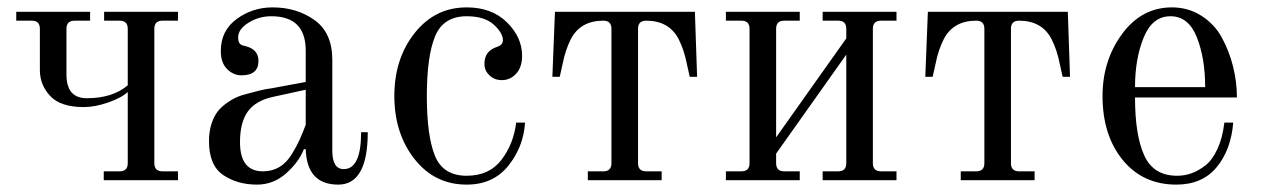

<svg xmlns="http://www.w3.org/2000/svg" viewBox="-20 -488 3418 520"><path d="M261 0V-24H304Q326 -24 326 -46V-239Q311 -224 274.5 -211Q238 -198 207 -198Q144 -198 116 -228Q88 -258 88 -298V-410Q88 -432 66 -432H24V-456H224V-432H182Q160 -432 160 -410V-286Q160 -222 215 -222Q285 -222 326 -257V-410Q326 -432 304 -432H262V-456H462V-432H420Q398 -432 398 -410V-46Q398 -24 420 -24H462V0Z M808 -245 721 -226Q673 -216 651.5 -186.5Q630 -157 630 -103Q630 -24 692 -24Q717 -24 736.5 -35.5Q756 -47 770 -70Q784 -93 791 -108.5Q798 -124 808 -150ZM546 -106Q546 -134 554 -156.5Q562 -179 575 -192.5Q588 -206 605.5 -216.5Q623 -227 642 -232L680 -242Q699 -247 716 -249L808 -266V-351Q808 -444 715 -444Q681 -444 653 -426.5Q625 -409 625 -387Q625 -377 628 -372Q631 -366 641 -364Q680 -356 680 -323Q680 -284 634 -284Q612 -284 595 -301Q578 -318 578 -350Q578 -405 621 -436.5Q664 -468 718 -468Q784 -468 832 -433.5Q880 -399 880 -326V-80Q880 -30 911 -30Q958 -30 958 -130H976Q976 12 896 12Q811 12 808 -84H803Q790 -50 755.5 -19Q721 12 676 12Q623 12 584.5 -14Q546 -40 546 -106Z M1244 12Q1157 12 1102.5 -57.5Q1048 -127 1048 -228Q1048 -329 1103 -398.5Q1158 -468 1244 -468Q1312 -468 1353 -427.5Q1394 -387 1394 -337Q1394 -306 1378 -288.5Q1362 -271 1339 -271Q1319 -271 1305.5 -284Q1292 -297 1292 -315Q1292 -350 1326 -361Q1342 -366 1342 -379Q1342 -399 1317 -421.5Q1292 -444 1244 -444Q1181 -444 1158.5 -390Q1136 -336 1136 -228Q1136 -120 1158 -66Q1180 -12 1244 -12Q1305 -12 1338 -55Q1371 -98 1378 -156H1402Q1398 -91 1357 -39.5Q1316 12 1244 12Z M1572 0V-24H1614Q1636 -24 1636 -46V-410Q1636 -432 1614 -432Q1552 -432 1526 -382Q1511 -352 1504 -316L1496 -280H1476L1483 -456H1862L1868 -280H1848L1840 -316Q1833 -352 1818 -382Q1792 -432 1730 -432Q1708 -432 1708 -410V-46Q1708 -24 1730 -24H1772V0Z M1946 0V-24H1988Q2010 -24 2010 -46V-410Q2010 -432 1988 -432H1946V-456H2146V-432H2104Q2082 -432 2082 -410V-116L2272 -384V-410Q2272 -432 2250 -432H2208V-456H2408V-432H2366Q2344 -432 2344 -410V-46Q2344 -24 2366 -24H2408V0H2208V-24H2250Q2272 -24 2272 -46V-340L2082 -72V-46Q2082 -24 2104 -24H2146V0Z M2582 0V-24H2624Q2646 -24 2646 -46V-410Q2646 -432 2624 -432Q2562 -432 2536 -382Q2521 -352 2514 -316L2506 -280H2486L2493 -456H2872L2878 -280H2858L2850 -316Q2843 -352 2828 -382Q2802 -432 2740 -432Q2718 -432 2718 -410V-46Q2718 -24 2740 -24H2782V0Z M3054 -252H3244Q3244 -330 3221.5 -387Q3199 -444 3150 -444Q3101 -444 3077.5 -386.5Q3054 -329 3054 -252ZM3166 12Q3075 12 3020.5 -55Q2966 -122 2966 -228Q2966 -324 3019 -396Q3072 -468 3154 -468Q3198 -468 3233.5 -445.5Q3269 -423 3289 -386.5Q3309 -350 3319.5 -308Q3330 -266 3330 -224H3054Q3054 -122 3079 -67Q3104 -12 3168 -12Q3188 -12 3206.5 -18.5Q3225 -25 3244 -39.5Q3263 -54 3277 -84Q3291 -114 3296 -156H3320Q3314 -82 3275 -35Q3236 12 3166 12Z"/></svg>

Font: Old Standard TT
Style: Regular
Weight: 400
Designer: Alexey Kryukov <alexios@thessalonica.org.ru>
Version: Version 1.0